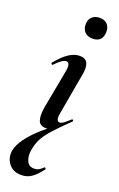

<svg xmlns="http://www.w3.org/2000/svg" viewBox="-186 -655 602 974"><g transform="rotate(20 115.0 -168.0)"><path d="M70 275Q24 275 1 243.5Q-22 212 -15 173Q-9 142 16 107.5Q41 73 78 39.5Q115 6 156 -21L139 1Q132 5 124 7Q116 9 108 9Q74 9 65 -16Q56 -41 64 -89L103 -297Q112 -346 88 -346Q78 -346 63.5 -336Q49 -326 30 -306Q27 -302 23 -306.5Q19 -311 22 -315Q58 -358 87 -376.5Q116 -395 144 -395Q176 -395 186 -372.5Q196 -350 188 -309L149 -89Q144 -61 148.5 -51.5Q153 -42 161 -42Q172 -42 185 -52Q198 -62 214 -77Q218 -81 222 -77Q226 -73 222 -69Q166 -15 135.5 19.5Q105 54 92 81.5Q79 109 74 144Q70 175 81 198.5Q92 222 120 222Q137 222 148.5 214Q160 206 168 198Q171 196 174.5 200.5Q178 205 175 207Q148 243 124 259Q100 275 70 275ZM173 -499Q147 -499 131.5 -514Q116 -529 116 -557Q116 -581 131.5 -596Q147 -611 173 -611Q199 -611 213.5 -596Q228 -581 228 -557Q228 -499 173 -499Z"/></g></svg>

Font: Cormorant Light
Style: Bold Italic
Weight: 700
Italic angle: -10°
Version: Version 4.000